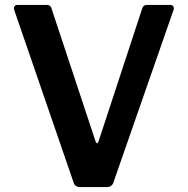

<svg xmlns="http://www.w3.org/2000/svg" viewBox="-20 -762 764 782"><path d="M673 -742Q682 -742 686 -736Q690 -730 687 -722L442 -19Q436 0 414 0H309Q285 0 280 -18L38 -721Q35 -730 39 -736Q43 -742 52 -742H171Q186 -742 190 -727L369 -187Q376 -169 382 -188L559 -727Q563 -742 579 -742H673Z"/></svg>

Font: Libre Franklin SemiBold
Style: Regular
Weight: 600
Designer: Pablo Impallari, Rodrigo Fuenzalida, Nhung Nguyen
Foundry: Impallari Type
Version: Version 3.000